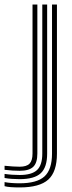

<svg xmlns="http://www.w3.org/2000/svg" viewBox="-95 -620 320 849"><path d="M-8.2 208.8Q-30.2 208.8 -47.5 207.5Q-64.8 206.2 -74.8 203.2V185.2Q-61.8 187.8 -45 189.1Q-28.2 190.5 -8.2 190.5Q68.5 190.5 101.8 160Q135 129.5 135 59.2V-600H156.8V59.2Q156.8 139.5 118.5 174.1Q80.2 208.8 -8.2 208.8ZM-8.2 172.2Q-25.2 172.2 -42.5 171Q-59.8 169.8 -74.8 167V149Q-58.2 151.5 -41.5 152.6Q-24.8 153.8 -8.2 153.8Q45.5 153.8 68.8 131.9Q92 110 92 59.2V-600H113.5V59.2Q113.5 119.8 85.2 146Q57 172.2 -8.2 172.2ZM-8.2 135.2Q-22.8 135.2 -39.5 134.2Q-56.2 133.2 -74.8 130.8V113Q-54.8 115 -38.1 116.1Q-21.5 117.2 -8.2 117.2Q22.2 117.2 35.5 103.8Q48.8 90.2 48.8 59.2V-600H70.2V59.2Q70.2 100 52 117.6Q33.8 135.2 -8.2 135.2Z"/></svg>

Font: Big Shoulders Inline Display Thin
Style: Bold
Weight: 700
Version: Version 2.002